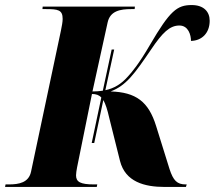

<svg xmlns="http://www.w3.org/2000/svg" viewBox="-52 -740 850 760"><path d="M-32 0H331L333 -10H320C266 -10 249 -20 249 -46C249 -55 251 -65 253 -77L312 -368C328 -368 340 -364 349 -354L311 -174H321L357 -344C366 -328 373 -306 380 -275L423 -103C444 -20 520 0 600 0H684L687 -10H683C649 -10 634 -25 619 -71L566 -241C536 -338 486 -375 386 -378C448 -402 480 -447 546 -544C591 -611 620 -639 658 -639C694 -639 704 -601 704 -578C747 -579 778 -609 778 -658C778 -694 754 -720 707 -720C649 -720 621 -698 542 -563C498 -487 469 -453 455 -438C428 -407 399 -390 365 -383L400 -544H390L355 -381C342 -379 328 -378 314 -378L374 -651C384 -697 424 -704 468 -704H481L482 -714H117L116 -704H129C178 -704 196 -701 196 -665C196 -653 193 -638 189 -618L71 -61C62 -17 23 -10 -17 -10H-30Z"/></svg>

Font: Noto Serif Display Condensed Black
Style: Italic
Weight: 900
Width: 3
Italic angle: -12°
Designer: Monotype Design Team
Foundry: Monotype Imaging Inc.
Version: Version 2.009